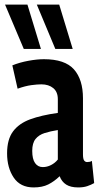

<svg xmlns="http://www.w3.org/2000/svg" viewBox="-20 -810 432 840"><path d="M11 -139Q11 -200 37 -235Q63 -270 112 -288Q161 -306 233 -316V-376Q233 -408 213 -424.5Q193 -441 161 -441Q143 -441 117 -437.5Q91 -434 57 -422L34 -524Q66 -537 104 -544Q142 -551 172 -551Q264 -551 303.5 -506.5Q343 -462 343 -380V-135Q343 -115 348 -108Q353 -101 361 -101Q366 -101 371.5 -102Q377 -103 382 -106L392 -9Q378 -1 361.5 4.5Q345 10 322 10Q289 10 269.5 -2.5Q250 -15 241 -39Q217 -16 191 -3Q165 10 127 10Q69 10 40 -33Q11 -76 11 -139ZM121 -150Q121 -114 133.5 -96.5Q146 -79 167 -79Q186 -79 203.5 -88Q221 -97 233 -112V-241Q201 -236 175.5 -228Q150 -220 135.5 -202Q121 -184 121 -150ZM84 -596 2 -790H100L159 -596ZM222 -596 141 -790H239L298 -596Z"/></svg>

Font: Georama Condensed SemiBold
Style: Regular
Weight: 600
Width: 3
Designer: Jean-Baptiste Levee
Foundry: Production Type
Version: Version 1.000